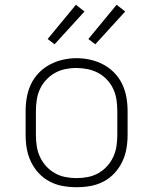

<svg xmlns="http://www.w3.org/2000/svg" viewBox="-20 -774 640 802"><path d="M300 8Q271 8 242.5 3Q214 -2 188 -15.5Q162 -29 142 -50.5Q122 -72 109.5 -98Q97 -124 92 -152.5Q87 -181 87 -210V-310Q87 -339 92 -367.5Q97 -396 109.5 -422.5Q122 -449 142.5 -470Q163 -491 188.5 -504.5Q214 -518 242.5 -524.5Q271 -531 300 -531Q329 -531 357.5 -524.5Q386 -518 411.5 -504.5Q437 -491 457.5 -470Q478 -449 490.5 -422.5Q503 -396 508 -367.5Q513 -339 513 -310V-210Q513 -181 508 -152.5Q503 -124 490.5 -98Q478 -72 458 -50.5Q438 -29 412 -15.5Q386 -2 357.5 3Q329 8 300 8ZM300 -30Q323 -30 346.5 -34.5Q370 -39 390.5 -50.5Q411 -62 427 -79.5Q443 -97 453 -118.5Q463 -140 466.5 -163.5Q470 -187 470 -210V-310Q470 -334 466.5 -357.5Q463 -381 453 -402.5Q443 -424 426.5 -441.5Q410 -459 389 -470Q368 -481 344.5 -485.5Q321 -490 298 -490Q274 -490 251 -485Q228 -480 208 -468.5Q188 -457 172 -439.5Q156 -422 146.5 -401Q137 -380 133.5 -356.5Q130 -333 130 -310V-210Q130 -187 133.5 -163.5Q137 -140 147 -118.5Q157 -97 173 -79.5Q189 -62 209.5 -50.5Q230 -39 253.5 -34.5Q277 -30 300 -30ZM378 -589 349 -611 467 -754 503 -726ZM208 -589 179 -611 297 -754 333 -726Z"/></svg>

Font: Zed Sans Extralight Extended
Style: Regular
Weight: 200
Width: 7
Designer: Belleve Invis
Foundry: Belleve Invis
Version: Version 1.0.0; ttfautohint (v1.8.4)